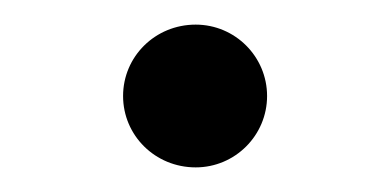

<svg xmlns="http://www.w3.org/2000/svg" viewBox="-20 -353 317 156"><path d="M139 -217C171 -217 197 -243 197 -275C197 -307 171 -333 139 -333C106 -333 80 -307 80 -275C80 -243 106 -217 139 -217Z"/></svg>

Font: Arima Koshi Medium
Style: Regular
Weight: 500
Designer: Joana Correia and Natanael Gama
Foundry: NDISCOVER
Version: Version 1.019;PS 001.019;hotconv 1.0.88;makeotf.lib2.5.64775